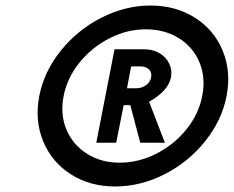

<svg xmlns="http://www.w3.org/2000/svg" viewBox="-20 -692 845 694"><path d="M122 -345Q139 -433 199.5 -508.5Q260 -584 346.5 -628Q433 -672 524 -672Q615 -672 684.5 -628Q754 -584 785 -508.5Q816 -433 799 -345Q782 -257 721.5 -181.5Q661 -106 574.5 -62Q488 -18 396 -18Q305 -18 236 -62Q167 -106 136 -181.5Q105 -257 122 -345ZM711 -345Q724 -411 701 -466.5Q678 -522 626.5 -554Q575 -586 507 -586Q439 -586 375.5 -553.5Q312 -521 267.5 -466Q223 -411 210 -345Q197 -279 220 -224Q243 -169 294 -136.5Q345 -104 413 -104Q481 -104 545 -136.5Q609 -169 653.5 -224Q698 -279 711 -345ZM394 -514H500Q532 -514 556 -500Q580 -486 591.5 -462.5Q603 -439 598 -412Q593 -388 574 -366.5Q555 -345 519 -324L576 -176H487L451 -312H427L400 -176H328ZM526 -412Q530 -429 519 -440.5Q508 -452 488 -452H454L439 -373H473Q492 -373 507.5 -384Q523 -395 526 -412Z"/></svg>

Font: Teachers[wght] Italic
Style: Regular
Weight: 400
Designer: Alfredo Marco Pradil & Chank Diesel
Version: Version 1.000;Glyphs 3.1.2 (3151)